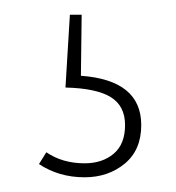

<svg xmlns="http://www.w3.org/2000/svg" viewBox="-20 -29 239 261"><path d="M90 74Q172 80 172 141Q172 175 149.5 193.5Q127 212 95 212Q60 212 33 194L43 178Q65 193 95 193Q119 193 134.5 180Q150 167 150 141Q150 115 130.5 103Q111 91 69 90L75 -9H91Z"/></svg>

Font: Fira Sans Condensed Thin
Style: Regular
Weight: 250
Width: 3
Designer: Carrois Corporate & Edenspiekermann AG
Foundry: Carrois Corporate GbR & Edenspiekermann AG
Version: Version 4.203